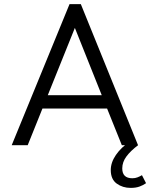

<svg xmlns="http://www.w3.org/2000/svg" viewBox="-20 -708 732 936"><path d="M37 0 319 -688H374L653 0H574L502 -179H187L115 0ZM213 -244H476L345 -572ZM617 208Q578 208 549 187Q520 166 520 121Q520 84 545 47.5Q570 11 613 -18L653 0Q617 27 596.5 54.5Q576 82 576 113Q576 161 625 161Q639 161 650.5 156.5Q662 152 672 146L692 185Q678 195 660 201.5Q642 208 617 208Z"/></svg>

Font: Outfit Light
Style: Regular
Weight: 300
Designer: Rodrigo Fuenzalida
Foundry: fragTYPE
Version: Version 1.100; ttfautohint (v1.8.4.7-5d5b)